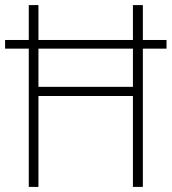

<svg xmlns="http://www.w3.org/2000/svg" viewBox="-20 -734 675 754"><path d="M93 0H131V-357H502V0H541V-543H634V-577H541V-714H502V-577H131V-714H93V-577H0V-543H93ZM131 -393V-543H502V-393Z"/></svg>

Font: Noto Sans Malayalam SemiCondensed ExtraLight
Style: Regular
Weight: 200
Width: 4
Designer: Jelle Bosma - Monotype Design Team
Foundry: Monotype Imaging Inc.
Version: Version 2.104